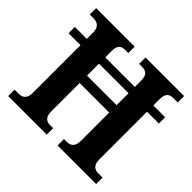

<svg xmlns="http://www.w3.org/2000/svg" viewBox="-169 -908 1102 1102"><g transform="rotate(45 382.5 -357.0)"><path d="M26 0H339V-52H313C283 -52 263 -69 263 -112V-343H503V-115C503 -69 483 -52 450 -52H427V0H740V-52H704C675 -52 653 -68 653 -111V-500H749V-551H653V-602C653 -649 674 -662 704 -662H740V-714H427V-662H449C483 -662 503 -649 503 -602V-551H263V-604C263 -649 283 -662 313 -662H339V-714H26V-662H56C87 -662 113 -649 113 -602V-551H16V-500H113V-112C113 -69 91 -52 61 -52H26ZM263 -403V-500H503V-403Z"/></g></svg>

Font: Noto Serif Georgian SemiCondensed Bold
Style: Regular
Weight: 700
Width: 4
Designer: Monotype Design Team, Akaki Razmadze
Foundry: Google LLC
Version: Version 2.003